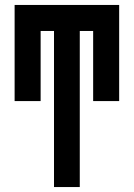

<svg xmlns="http://www.w3.org/2000/svg" viewBox="-20 -755 540 775"><path d="M198 0V-630H144V-347H39V-735H461V-347H356V-630H302V0Z"/></svg>

Font: Iosevka Term Curly Extrabold
Style: Regular
Weight: 800
Designer: Belleve Invis
Foundry: Belleve Invis
Version: Version 32.3.0